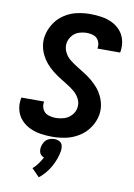

<svg xmlns="http://www.w3.org/2000/svg" viewBox="-106 -809 787 1131"><g transform="rotate(10 288.0 -243.0)"><path d="M245 8Q285 8 325.5 -0.5Q366 -9 403 -32Q440 -55 464 -91Q488 -127 495 -167Q500 -197 495 -225Q490 -253 478 -278Q466 -303 448.5 -323.5Q431 -344 410 -361.5Q389 -379 366 -393.5Q343 -408 319.5 -422.5Q296 -437 274.5 -454Q253 -471 240.5 -496.5Q228 -522 232 -551Q236 -574 252.5 -594.5Q269 -615 293 -622.5Q317 -630 340 -630Q362 -630 382 -622.5Q402 -615 411.5 -595Q421 -575 417 -553L416 -550H552Q553 -554 554 -558Q559 -593 550.5 -625.5Q542 -658 521 -681.5Q500 -705 470.5 -719Q441 -733 407.5 -738Q374 -743 340 -743Q301 -743 261.5 -734.5Q222 -726 186 -702.5Q150 -679 127.5 -643Q105 -607 98 -568Q93 -539 98 -510.5Q103 -482 115 -457.5Q127 -433 144.5 -412Q162 -391 183 -374Q204 -357 227 -342Q250 -327 273.5 -313Q297 -299 318 -282Q339 -265 352.5 -239.5Q366 -214 361 -185Q357 -160 338.5 -140Q320 -120 295 -112.5Q270 -105 245 -105Q222 -105 200 -112.5Q178 -120 167.5 -140.5Q157 -161 161 -184V-188H26Q25 -184 24 -179Q18 -144 27 -111Q36 -78 58.5 -54Q81 -30 111.5 -16Q142 -2 176 3Q210 8 245 8ZM208 257Q250 223 276 176Q302 129 310 80Q312 63 308 48Q304 33 290 26Q276 19 260 19Q243 19 227 26Q211 33 201.5 48Q192 63 189 80Q187 92 189 104Q191 116 198.5 124.5Q206 133 218 137Q207 157 193.5 176Q180 195 162 210Z"/></g></svg>

Font: Iosevka Sparkle Extrabold
Style: Italic
Weight: 800
Italic angle: -9°
Designer: Belleve Invis
Foundry: Belleve Invis
Version: Version 4.5.0; ttfautohint (v1.8.3)